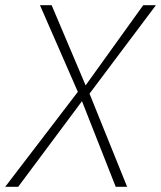

<svg xmlns="http://www.w3.org/2000/svg" viewBox="-20 -720 621 740"><path d="M280 -366 134 -700H179L310 -391L532 -700H581L325 -359L470 0H426L296 -330L50 0H0Z"/></svg>

Font: Sarabun Thin
Style: Italic
Weight: 250
Italic angle: -10°
Designer: Suppakit Chalermlarp | Katatrad Co.,Ltd.
Foundry: Cadson Demak Co.,Ltd.
Version: Version 1.000; ttfautohint (v1.6)